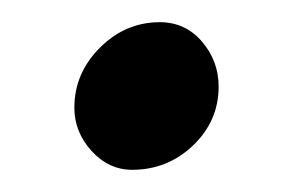

<svg xmlns="http://www.w3.org/2000/svg" viewBox="-20 -296 260 173"><path d="M47 -199Q47 -230 70 -253Q93 -276 124 -276Q147 -276 162 -258.5Q177 -241 177 -218Q177 -187 154 -165Q131 -143 99 -143Q78 -143 62.5 -160Q47 -177 47 -199Z"/></svg>

Font: EB Garamond Medium
Style: Italic
Weight: 500
Italic angle: -17.2°
Designer: Georg Duffner and Octavio Pardo
Foundry: Georg Duffner
Version: Version 1.000